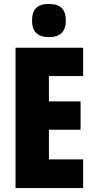

<svg xmlns="http://www.w3.org/2000/svg" viewBox="-20 -957 483 977"><path d="M229 -937C169 -937 143 -909 143 -852C143 -796 172 -768 229 -768C286 -768 315 -796 315 -852C315 -908 289 -937 229 -937ZM403 0V-146H229V-297H390V-441H229V-570H403V-714H59V0Z"/></svg>

Font: Noto Sans Lao Looped ExtraCondensed Black
Style: Regular
Weight: 900
Width: 2
Designer: Mark Frömberg, Ben Mitchell
Foundry: The Fontpad Ltd
Version: Version 1.002